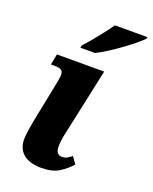

<svg xmlns="http://www.w3.org/2000/svg" viewBox="-145 -846 744 936"><g transform="rotate(20 227.5 -378.0)"><path d="M185 10Q125 10 92.5 -17Q60 -44 60 -94Q60 -112 65 -144.5Q70 -177 79 -221L113 -390Q120 -423 122 -443Q124 -463 114 -471.5Q104 -480 77 -480H58L69 -536H314L244 -210Q237 -180 233.5 -159.5Q230 -139 230 -117Q230 -75 262 -75Q277 -75 287 -80.5Q297 -86 312 -97L337 -62Q313 -35 278.5 -12.5Q244 10 185 10ZM165 -606 168 -619Q186 -638 207.5 -664Q229 -690 250 -717Q271 -744 286 -766H455L452 -756Q440 -744 416 -724Q392 -704 361.5 -682Q331 -660 299.5 -639.5Q268 -619 241 -606Z"/></g></svg>

Font: Noto Serif SemiCondensed ExtraBold
Style: Italic
Weight: 800
Width: 4
Italic angle: -12°
Designer: Monotype Design Team
Foundry: Monotype Imaging Inc.
Version: Version 2.014; ttfautohint (v1.8.4.7-5d5b)